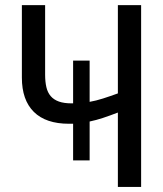

<svg xmlns="http://www.w3.org/2000/svg" viewBox="-20 -734 640 754"><path d="M534.2 0H442.9V-292Q411.1 -279.8 384.5 -271Q357.9 -262.2 332 -256.8V-104H267.1V-248H251Q159.7 -248 112.8 -294.7Q65.9 -341.3 65.9 -429.2V-713.9H157.2V-440.9Q157.2 -413.1 162.1 -391.8Q167 -370.6 179.2 -356.4Q191.4 -342.3 211.4 -335.2Q231.4 -328.1 261.2 -328.1H267.1V-496.1H332V-334Q356.9 -338.4 384.5 -347.2Q412.1 -356 442.9 -367.2V-713.9H534.2Z"/></svg>

Font: Noto Mono
Style: Regular
Weight: 400
Designer: Monotype Design Team
Foundry: Monotype Imaging Inc.
Version: Version 1.00